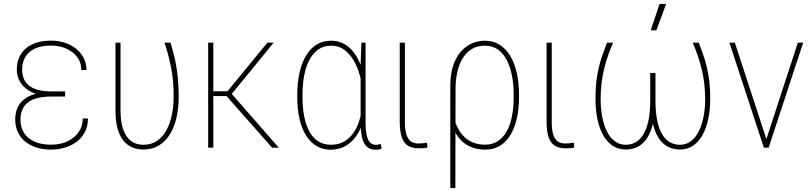

<svg xmlns="http://www.w3.org/2000/svg" viewBox="-20 -743 4087 966"><path d="M235.8 -279.3H307.6V-257.3H238.3Q188 -257.3 153.3 -245.1Q118.7 -232.9 100.8 -207Q83 -181.2 83 -140.1Q83 -111.3 93.3 -88.4Q103.5 -65.4 123.3 -49.1Q143.1 -32.7 171.6 -23.9Q200.2 -15.1 237.3 -15.1Q285.2 -15.1 320.8 -32.5Q356.4 -49.8 376.5 -79.6Q396.5 -109.4 396.5 -147H422.4Q422.4 -106.9 406.5 -77.4Q390.6 -47.9 364 -28.6Q337.4 -9.3 304.4 0.2Q271.5 9.8 237.3 9.8Q197.8 9.8 164.8 -0.5Q131.8 -10.7 107.7 -30Q83.5 -49.3 70.1 -77.6Q56.6 -106 56.6 -141.6Q56.6 -174.8 67.9 -200.4Q79.1 -226.1 101.6 -243.7Q124 -261.2 157.7 -270.3Q191.4 -279.3 235.8 -279.3ZM307.6 -259.8H235.8Q194.8 -259.8 162.8 -270Q130.9 -280.3 109.1 -298.6Q87.4 -316.9 75.9 -340.8Q64.5 -364.7 64.5 -391.6Q64.5 -427.2 76.7 -454.6Q88.9 -481.9 111.6 -500.7Q134.3 -519.5 166 -529.1Q197.8 -538.6 237.3 -538.6Q273.4 -538.6 305.4 -528.3Q337.4 -518.1 362.1 -498.5Q386.7 -479 400.9 -451.7Q415 -424.3 415 -390.6H389.2Q389.2 -427.7 368.7 -455.3Q348.1 -482.9 313.7 -498.3Q279.3 -513.7 237.3 -513.7Q186.5 -513.7 154.1 -497.8Q121.6 -481.9 106.4 -454.8Q91.3 -427.7 91.3 -393.6Q91.3 -368.2 99.6 -347.7Q107.9 -327.1 125.5 -312.7Q143.1 -298.3 170.9 -290.8Q198.7 -283.2 238.3 -283.2H307.6Z M561 -528.3H586.4V-187Q586.4 -140.6 595 -107.9Q603.5 -75.2 618.9 -54.4Q634.3 -33.7 655.3 -24.2Q676.3 -14.6 701.2 -14.6Q741.7 -14.6 770.5 -34.7Q799.3 -54.7 817.6 -88.6Q835.9 -122.6 844.7 -165.3Q853.5 -208 853.5 -253.4Q854.5 -333.5 840.8 -402.6Q827.1 -471.7 807.6 -528.3H837.9Q848.1 -495.1 857.4 -457.3Q866.7 -419.4 872.8 -370.1Q878.9 -320.8 878.9 -253.9Q878.9 -196.8 867.4 -148.7Q856 -100.6 833.5 -65.2Q811 -29.8 778.1 -10.3Q745.1 9.3 701.7 9.3Q670.4 9.3 644.5 -2Q618.7 -13.2 599.9 -36.6Q581.1 -60.1 571 -97.7Q561 -135.3 561 -188Z M1053.2 -528.3V0H1027.3V-528.3ZM1356.9 -528.3 1137.2 -259.8H1042.5V-283.7H1124.5L1325.2 -528.3ZM1349.1 0 1118.7 -260.7 1134.3 -283.7 1382.8 0Z M1475.6 -254.9V-265.1Q1475.6 -327.6 1487.1 -377.9Q1498.5 -428.2 1520.3 -464.1Q1542 -500 1573.5 -519Q1605 -538.1 1645 -538.1Q1674.3 -538.1 1698.5 -528.1Q1722.7 -518.1 1741.7 -499.8Q1760.7 -481.4 1775.1 -456.5Q1789.6 -431.6 1799.8 -401.1Q1810.1 -370.6 1815.9 -336.4V-176.3Q1811 -139.6 1797.6 -106Q1784.2 -72.3 1762.7 -46.1Q1741.2 -20 1711.4 -4.9Q1681.6 10.3 1644 10.3Q1604 10.3 1572.8 -8.3Q1541.5 -26.9 1519.8 -61.5Q1498 -96.2 1486.8 -145Q1475.6 -193.8 1475.6 -254.9ZM1502 -265.1V-254.9Q1502 -201.7 1510.5 -157.5Q1519 -113.3 1536.6 -81.3Q1554.2 -49.3 1581.1 -32Q1607.9 -14.6 1644.5 -14.6Q1679.7 -14.6 1706.1 -28.1Q1732.4 -41.5 1751.5 -65.4Q1770.5 -89.4 1782.5 -120.8Q1794.4 -152.3 1800.3 -188.5V-318.4Q1795.9 -347.2 1785.2 -380.9Q1774.4 -414.6 1755.9 -444.6Q1737.3 -474.6 1710.2 -493.9Q1683.1 -513.2 1645.5 -513.2Q1608.9 -513.2 1581.8 -494.4Q1554.7 -475.6 1536.9 -441.9Q1519 -408.2 1510.5 -363Q1502 -317.9 1502 -265.1ZM1798.3 -528.3H1819.3V-124.5Q1819.3 -92.3 1823.2 -71Q1827.1 -49.8 1834 -37.4Q1840.8 -24.9 1850.1 -19.5Q1859.4 -14.2 1870.1 -14.2Q1877.4 -14.2 1883.5 -15.9Q1889.6 -17.6 1895.5 -18.6L1900.4 3.9Q1893.6 8.8 1885.7 9.5Q1877.9 10.3 1869.6 10.3Q1850.6 10.3 1836.4 2.7Q1822.3 -4.9 1813 -21Q1803.7 -37.1 1799.1 -62.7Q1794.4 -88.4 1794.4 -124.5V-417Z M1991.2 -528.3H2017.1V-131.3Q2017.1 -85 2026.4 -61.3Q2035.6 -37.6 2050.8 -29.3Q2065.9 -21 2084 -21Q2096.7 -21 2106.9 -22.2Q2117.2 -23.4 2127.9 -25.4L2130.9 -1.5Q2122.1 2.4 2107.7 2.7Q2093.3 2.9 2083.5 2.9Q2055.2 2.9 2034.4 -8.8Q2013.7 -20.5 2002.4 -49.8Q1991.2 -79.1 1991.2 -131.8Z M2245.6 203.1V-312Q2245.6 -367.7 2259 -409.9Q2272.5 -452.1 2296.4 -480.7Q2320.3 -509.3 2352.1 -523.7Q2383.8 -538.1 2420.4 -538.1Q2460.4 -538.1 2491.9 -519Q2523.4 -500 2545.7 -464.1Q2567.9 -428.2 2579.6 -377.9Q2591.3 -327.6 2591.3 -265.1V-254.9Q2591.3 -193.8 2579.8 -145Q2568.4 -96.2 2546.6 -61.5Q2524.9 -26.9 2493.4 -8.5Q2461.9 9.8 2422.4 9.8Q2384.3 9.8 2354.2 -1.7Q2324.2 -13.2 2302.5 -34.2Q2280.8 -55.2 2267.3 -83.5Q2253.9 -111.8 2249 -146Q2249 -146.5 2252.4 -149.9Q2255.9 -153.3 2259 -156.7Q2262.2 -160.2 2262.2 -160.2Q2270 -120.1 2289.8 -87.2Q2309.6 -54.2 2342 -34.7Q2374.5 -15.1 2420.4 -15.1Q2457 -15.1 2484.1 -32.5Q2511.2 -49.8 2529.1 -81.8Q2546.9 -113.8 2555.7 -157.7Q2564.5 -201.7 2564.5 -254.9V-265.1Q2564.5 -317.9 2555.7 -363Q2546.9 -408.2 2529.1 -441.9Q2511.2 -475.6 2484.1 -494.4Q2457 -513.2 2420.4 -513.2Q2378.9 -513.2 2350.6 -494.4Q2322.3 -475.6 2304.9 -444.6Q2287.6 -413.6 2279.8 -376Q2272 -338.4 2272 -300.3L2271 203.1Z M2730 -528.3H2755.9V-131.3Q2755.9 -85 2765.1 -61.3Q2774.4 -37.6 2789.6 -29.3Q2804.7 -21 2822.8 -21Q2835.4 -21 2845.7 -22.2Q2856 -23.4 2866.7 -25.4L2869.6 -1.5Q2860.8 2.4 2846.4 2.7Q2832 2.9 2822.3 2.9Q2793.9 2.9 2773.2 -8.8Q2752.4 -20.5 2741.2 -49.8Q2730 -79.1 2730 -131.8Z M3465.3 -528.3H3495.6Q3509.3 -493.7 3522.5 -454.3Q3535.6 -415 3544.4 -364.5Q3553.2 -314 3553.2 -244.6Q3553.2 -189.5 3543.2 -143.1Q3533.2 -96.7 3513.9 -62.5Q3494.6 -28.3 3466.3 -9.5Q3438 9.3 3400.9 9.3Q3368.2 9.3 3340.8 -4.6Q3313.5 -18.6 3293.9 -48.3Q3274.4 -78.1 3263.7 -125.2Q3252.9 -172.4 3252.9 -238.3V-376H3277.8V-237.3Q3277.8 -177.2 3286.9 -135Q3295.9 -92.8 3312.3 -66.2Q3328.6 -39.6 3351.1 -27.1Q3373.5 -14.6 3399.9 -14.6Q3433.6 -14.6 3457.8 -33.9Q3481.9 -53.2 3497.3 -85.7Q3512.7 -118.2 3520.3 -159.2Q3527.8 -200.2 3527.8 -243.2Q3527.8 -327.1 3509.5 -398.4Q3491.2 -469.7 3465.3 -528.3ZM3033.7 -528.3H3064.9Q3038.1 -469.7 3020 -398.4Q3002 -327.1 3002 -243.2Q3002 -208.5 3006.6 -175.3Q3011.2 -142.1 3020.8 -113Q3030.3 -84 3045.4 -61.8Q3060.5 -39.6 3081.5 -27.1Q3102.5 -14.6 3129.4 -14.6Q3155.8 -14.6 3178 -27.1Q3200.2 -39.6 3216.6 -66.2Q3232.9 -92.8 3242.2 -135Q3251.5 -177.2 3251.5 -237.3V-376H3276.4V-238.3Q3276.4 -172.4 3265.9 -125.2Q3255.4 -78.1 3235.6 -48.3Q3215.8 -18.6 3188.7 -4.6Q3161.6 9.3 3128.4 9.3Q3098.6 9.3 3074.5 -2.9Q3050.3 -15.1 3032 -37.6Q3013.7 -60.1 3001.2 -91.6Q2988.8 -123 2982.4 -161.6Q2976.1 -200.2 2976.1 -244.6Q2976.1 -314 2984.9 -364.5Q2993.7 -415 3007.1 -454.3Q3020.5 -493.7 3033.7 -528.3ZM3253.9 -590.3 3298.3 -723.1H3331.5L3282.2 -590.3Z M3831.5 -29.8 3994.1 -528.3H4021L3847.2 0H3824.2ZM3677.2 -528.3 3840.3 -29.8 3846.7 0H3823.2L3649.9 -528.3Z"/></svg>

Font: Roboto Condensed Thin
Style: Regular
Weight: 250
Width: 3
Designer: Christian Robertson
Foundry: Google
Version: Version 3.009; 2024